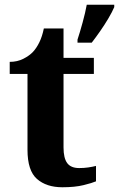

<svg xmlns="http://www.w3.org/2000/svg" viewBox="-20 -780 502 810"><path d="M243 10Q176 10 136 -25Q96 -60 96 -148V-468H21V-519Q53 -519 78.5 -532Q104 -545 119 -561Q134 -577 146 -601.5Q158 -626 165 -660H248V-536H376V-468H248V-158Q248 -113 263.5 -92Q279 -71 314 -71Q334 -71 351.5 -73.5Q369 -76 385 -80V-15Q369 -8 332.5 1Q296 10 243 10ZM307 -613Q317 -643 328.5 -685Q340 -727 346 -760H462V-750Q453 -729 437 -702Q421 -675 402.5 -648.5Q384 -622 367 -600H307Z"/></svg>

Font: Noto Serif NP Hmong
Style: Regular
Weight: 400
Designer: Dalton Maag Ltd
Foundry: Dalton Maag Ltd
Version: Version 1.001